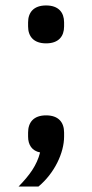

<svg xmlns="http://www.w3.org/2000/svg" viewBox="-20 -550 338 704"><path d="M149 -391C195 -391 215 -417 215 -453V-468C215 -504 195 -530 149 -530C103 -530 83 -504 83 -468V-453C83 -417 103 -391 149 -391ZM149 -127C103 -127 83 -101 83 -64V-49C83 -19 97 3 127 9C115 56 89 92 48 134H121C180 85 215 10 215 -49V-64C215 -101 195 -127 149 -127Z"/></svg>

Font: IBM Plex Thai Text
Style: Regular
Weight: 450
Designer: Mike Abbink, Paul van der Laan, Pieter van Rosmalen, Ben Mitchell, Mark Frömberg
Foundry: Bold Monday
Version: Version 1.0